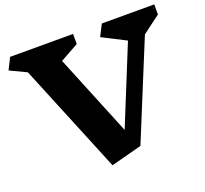

<svg xmlns="http://www.w3.org/2000/svg" viewBox="-143 -948 1208 1129"><g transform="rotate(-20 461.0 -383.5)"><path d="M818 -639 569 -32 376 19 95 -665 -8 -714 28 -786H422V-723L307 -659L514 -152L712 -639L565 -714L602 -786H930V-723Z"/></g></svg>

Font: Inknut Antiqua ExtraBold
Style: Regular
Weight: 800
Designer: Claus Eggers Sørensen
Foundry: Claus Eggers Sørensen
Version: Version 1.003; ttfautohint (v1.8.2) -l 8 -r 50 -G 200 -x 14 